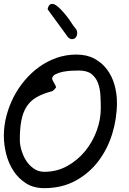

<svg xmlns="http://www.w3.org/2000/svg" viewBox="-20 -976 668 998"><path d="M0 -271.5Q0 -321.3 13.2 -372.6Q26.4 -423.8 50.3 -470.7Q74.2 -517.6 108.4 -558.1Q142.6 -598.6 184.1 -628.4Q225.6 -658.2 274.4 -675.3Q323.2 -692.4 377 -692.4Q430.7 -692.4 470.2 -671.4Q509.8 -650.4 536.1 -615.2Q562.5 -580.1 575.2 -534.7Q587.9 -489.3 587.9 -442.4Q587.9 -360.4 563.5 -280.8Q539.1 -201.2 491.2 -138.2Q443.4 -75.2 372.6 -36.6Q301.8 2 210 2Q155.3 2 115.7 -22.9Q76.2 -47.9 50.3 -87.4Q24.4 -127 12.2 -175.3Q0 -223.6 0 -271.5ZM83 -250Q83 -223.6 91.8 -194.3Q100.6 -165 116.2 -140.6Q131.8 -116.2 155.8 -99.6Q179.7 -83 210 -83Q275.4 -83 329.1 -112.8Q382.8 -142.6 421.9 -189.9Q460.9 -237.3 482.4 -295.9Q503.9 -354.5 503.9 -412.1Q503.9 -445.3 502 -480.5Q500 -515.6 489.3 -544.4Q478.5 -573.2 455.6 -591.3Q432.6 -609.4 389.6 -609.4Q376 -609.4 353 -608.4Q330.1 -607.4 307.6 -603Q285.2 -598.6 268.1 -589.8Q251 -581.1 251 -565.4Q251 -563.5 254.4 -557.1Q257.8 -550.8 261.7 -543.9Q265.6 -537.1 268.6 -530.8Q271.5 -524.4 271.5 -522.5Q271.5 -520.5 263.7 -512.2Q255.9 -503.9 251 -502Q202.1 -489.3 169.4 -470.2Q136.7 -451.2 117.7 -420.9Q98.6 -390.6 90.8 -348.6Q83 -306.6 83 -250ZM227.5 -927.7Q231.4 -947.3 240.2 -952.6Q249 -958 260.3 -954.1Q271.5 -950.2 284.7 -938Q297.9 -925.8 311.5 -910.2Q325.2 -894.5 337.9 -877Q350.6 -859.4 360.4 -843.8Q361.3 -842.8 364.7 -837.9Q368.2 -833 371.1 -830.1Q381.8 -817.4 381.3 -804.2Q380.9 -791 374.5 -782.2Q368.2 -773.4 356 -772.5Q343.8 -771.5 333 -783.2Z"/></svg>

Font: Gloria Hallelujah
Style: Regular
Weight: 400
Designer: Kimberly Geswein
Foundry: Kimberly Geswein
Version: Version 1.004 2010